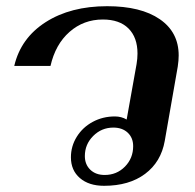

<svg xmlns="http://www.w3.org/2000/svg" viewBox="-20 -590 631 620"><path d="M209 -82Q209 -118 228 -148.5Q247 -179 279.5 -196.5Q312 -214 351 -214Q372 -214 389 -204L421 -383Q424 -401 424 -417Q424 -469 395 -498Q366 -527 312 -527Q250 -527 204.5 -487Q159 -447 143 -377H26Q47 -467 127.5 -518.5Q208 -570 326 -570Q435 -570 496 -528Q557 -486 557 -411Q557 -395 554 -375L512 -135Q500 -67 448.5 -28.5Q397 10 316 10Q267 10 238 -15Q209 -40 209 -82ZM410 -118Q410 -145 392.5 -161.5Q375 -178 346 -178Q308 -178 281 -151Q254 -124 254 -86Q254 -59 271.5 -42Q289 -25 318 -25Q357 -25 383.5 -52Q410 -79 410 -118Z"/></svg>

Font: Fahkwang SemiBold
Style: Italic
Weight: 600
Italic angle: -10°
Version: Version 1.000; ttfautohint (v1.6)